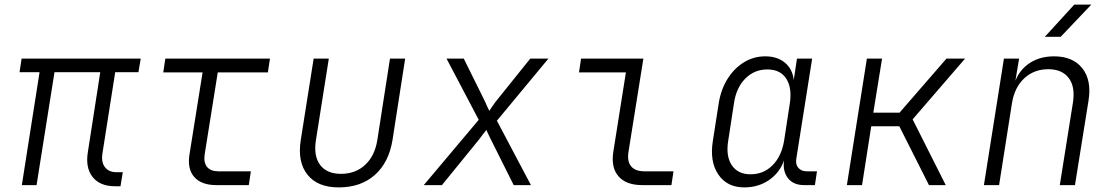

<svg xmlns="http://www.w3.org/2000/svg" viewBox="-20 -805 4840 835"><path d="M480 5Q415 5 383 -35Q351 -75 362 -143L416 -491H217L139 0H75L152 -491H65L74 -550H592L582 -491H481L426 -141Q419 -101 436 -78.5Q453 -56 487 -56H514L504 5Z M921 0Q856 0 825 -35Q794 -70 804 -133L861 -490H690L699 -550H1154L1145 -490H927L870 -133Q865 -98 880.5 -79Q896 -60 930 -60H1071L1062 0Z M1453 10Q1361 10 1317 -45.5Q1273 -101 1288 -196L1344 -550H1410L1354 -196Q1343 -127 1372 -88Q1401 -49 1463 -49Q1526 -49 1568 -88Q1610 -127 1621 -196L1676 -550H1742L1687 -196Q1671 -98 1610 -44Q1549 10 1453 10Z M1823 0 2062 -284 1922 -550H1997L2090 -362Q2094 -353 2099 -341.5Q2104 -330 2108 -323Q2113 -330 2120.5 -341.5Q2128 -353 2135 -362L2286 -550H2365L2141 -280L2289 0H2214L2115 -198Q2110 -208 2104 -220.5Q2098 -233 2095 -240Q2089 -233 2080 -220.5Q2071 -208 2063 -198L1902 0Z M2773 0Q2703 0 2670 -38Q2637 -76 2647 -143L2702 -490H2498L2507 -550H2778L2713 -143Q2707 -103 2725 -81.5Q2743 -60 2782 -60H2909L2900 0Z M3217 10Q3142 10 3104 -46Q3066 -102 3080 -191L3106 -358Q3116 -418 3145 -463.5Q3174 -509 3216 -534.5Q3258 -560 3308 -560Q3361 -560 3394 -532Q3427 -504 3432 -457L3446 -550H3512L3443 -114Q3439 -90 3452 -75Q3465 -60 3488 -60H3533L3524 0H3477Q3430 0 3406.5 -30.5Q3383 -61 3390 -108Q3371 -54 3324.5 -22Q3278 10 3217 10ZM3244 -47Q3301 -47 3340 -86.5Q3379 -126 3390 -193L3415 -356Q3425 -424 3399 -463.5Q3373 -503 3317 -503Q3261 -503 3221.5 -463.5Q3182 -424 3172 -356L3147 -193Q3136 -126 3162.5 -86.5Q3189 -47 3244 -47Z M3663 0 3750 -550H3816L3778 -315H3892L4096 -550H4177L3949 -286L4093 0H4020L3891 -256H3769L3729 0Z M4259 0 4346 -550H4412L4396 -454Q4416 -504 4460 -532Q4504 -560 4564 -560Q4646 -560 4687 -508Q4728 -456 4714 -368L4655 0H4589L4646 -358Q4657 -427 4628 -465.5Q4599 -504 4539 -504Q4477 -504 4434.5 -464.5Q4392 -425 4381 -356L4325 0ZM4524 -645 4652 -785H4726L4593 -645Z"/></svg>

Font: JetBrains Mono NL ExtraLight
Style: Italic
Weight: 200
Italic angle: -9°
Monospace: yes
Designer: Philipp Nurullin, Konstantin Bulenkov
Foundry: JetBrains
Version: Version 2.305; ttfautohint (v1.8.4.7-5d5b)